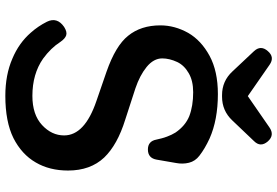

<svg xmlns="http://www.w3.org/2000/svg" viewBox="-184 -864 1065 738"><g transform="rotate(90 349.0 -494.5)"><path d="M348 18Q267 18 205 -9Q145 -34 105 -80Q80 -108 63 -142Q44 -181 83 -208Q102 -220 115 -216Q128 -212 141 -193Q164 -157 205 -127Q264 -86 348 -86Q420 -86 460 -123Q500 -160 500 -208Q500 -287 368 -332L255 -371Q155 -406 117 -454Q77 -503 77 -578Q77 -633 106 -685Q135 -735 194 -767Q253 -799 341 -799Q440 -799 512 -767Q551 -749 578 -728Q599 -712 605 -688Q611 -664 606 -638L593 -563Q587 -530 554 -530Q522 -530 516 -563Q507 -607 489 -636Q463 -674 426 -689Q387 -704 334 -704Q290 -704 261 -687Q231 -670 218 -643Q204 -613 204 -585Q204 -552 237 -525Q269 -499 319 -482L439 -443Q536 -413 585 -362Q635 -309 635 -223Q635 -152 604 -99Q573 -45 510 -13Q447 18 348 18ZM345 -815Q291 -815 254 -855L176 -938Q152 -964 176 -991Q199 -1018 228 -998L349 -914L469 -997Q499 -1018 523 -991Q547 -963 522 -938L442 -854Q405 -815 351 -815Z"/></g></svg>

Font: MaokenZhuyuanTi
Style: Regular
Weight: 400
Designer: Fontworks Inc & LongZhuTi team: ZERO子、时光羊、荆南、频凡、刘鹏、Little White Dog、帆影Magmeta、奈白不弍、白日月球、ChaoTawei、雨三（排名不分先后）
Version: Version 1.000; 20230222